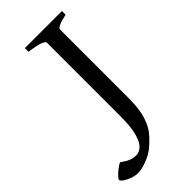

<svg xmlns="http://www.w3.org/2000/svg" viewBox="-343 -649 887 887"><g transform="rotate(-45 100.5 -205.0)"><path d="M267.1 -570.3Q235.8 -564 218.3 -555.9Q200.7 -547.9 200.7 -541V-93.8Q200.7 -21 186.5 22.7Q172.4 66.4 149.9 92.5Q127.4 118.7 103 138.7Q78.1 159.2 43.9 171.6Q9.8 184.1 -11.7 184.1Q-32.7 184.1 -52.7 176.5Q-72.8 168.9 -85.4 159.7Q-98.1 150.4 -98.1 144.5Q-98.1 138.7 -86.4 126.7Q-74.7 114.7 -60.3 103.8Q-45.9 92.8 -37.1 89.8Q-11.2 108.4 5.4 114.3Q22 120.1 40 120.1Q56.6 120.1 73.7 106Q90.8 91.8 102.8 52.7Q114.7 13.7 114.7 -60.1V-541Q114.7 -546.4 97.7 -554.4Q80.6 -562.5 24.9 -570.3V-594.2H267.1Z"/></g></svg>

Font: Namdhinggo
Style: Regular
Weight: 400
Designer: Victor Gaultney
Foundry: SIL International
Version: Version 3.001